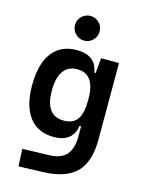

<svg xmlns="http://www.w3.org/2000/svg" viewBox="-141 -829 868 1146"><g transform="rotate(15 293.0 -255.5)"><path d="M88.9 233.4 84 126.5 250 121.6Q322.3 119.1 355 81.3Q387.7 43.5 388.2 -30.3V-93.8H377.9Q371.6 -43.5 337.4 -16.8Q303.2 9.8 246.6 9.8Q147.9 9.8 95 -58.6Q42 -127 42 -256.3Q42 -387.7 95.2 -457.5Q148.4 -527.3 247.1 -527.3Q364.7 -527.3 381.3 -423.8H389.6L397.9 -517.6H508.8V-45.9Q508.8 92.3 444.6 158Q380.4 223.6 240.2 228.5ZM388.2 -265.6Q388.2 -417.5 277.8 -417.5Q222.7 -417.5 193.4 -376Q164.1 -334.5 164.1 -256.3Q164.1 -100.1 277.8 -100.1Q335.9 -100.1 362.1 -137.2Q388.2 -174.3 388.2 -251.5ZM272.5 -592.8Q241.2 -592.8 218.8 -615.2Q196.3 -637.7 196.3 -668.9Q196.3 -701.2 218.8 -723.1Q241.2 -745.1 272.5 -745.1Q304.2 -745.1 326.4 -723.1Q348.6 -701.2 348.6 -668.9Q348.6 -637.7 326.4 -615.2Q304.2 -592.8 272.5 -592.8Z"/></g></svg>

Font: Cascadia Mono NF SemiBold
Style: Regular
Weight: 600
Monospace: yes
Designer: Aaron Bell
Foundry: Saja Typeworks
Version: Version 2404.023; ttfautohint (v1.8.4)